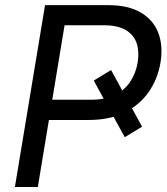

<svg xmlns="http://www.w3.org/2000/svg" viewBox="-20 -748 667 768"><path d="M424.3 -467.8 548.3 -241.2 479 -199.2 355 -425.8ZM39.6 0 160.2 -727.5H411.1Q493.7 -727.5 543.9 -697.5Q594.2 -667.5 613.5 -615.7Q632.8 -564 622.1 -498.5Q611.3 -432.6 575.2 -380.6Q539.1 -328.6 478.8 -298.3Q418.5 -268.1 335.4 -268.1H150.9L164.6 -349.1H345.2Q402.8 -349.1 441.2 -368.7Q479.5 -388.2 501.7 -422.4Q523.9 -456.5 530.8 -499Q537.6 -542 526.6 -575.2Q515.6 -608.4 483.2 -627.7Q450.7 -647 394 -647H238.3L131.3 0Z"/></svg>

Font: Inter 18pt
Style: Italic
Weight: 400
Italic angle: -9.3988°
Designer: Rasmus Andersson
Foundry: rsms
Version: Version 4.001;git-66647c0bb